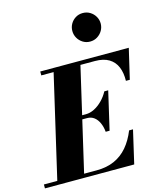

<svg xmlns="http://www.w3.org/2000/svg" viewBox="-195 -1156 1066 1262"><g transform="rotate(-15 338.0 -524.5)"><path d="M36.5 0 210.5 -750H393L219 0ZM-48.5 0V-26.5H311Q379.5 -26.5 431.5 -49.8Q483.5 -73 521.2 -117.2Q559 -161.5 584.5 -225H611L559 0ZM433.5 -256Q430.5 -289.5 418.5 -316.5Q406.5 -343.5 386.5 -359Q366.5 -374.5 338 -374.5H274V-401H338Q366.5 -401 395.2 -415.5Q424 -430 449.8 -455.8Q475.5 -481.5 493.5 -515H520L460 -256ZM648.5 -545Q650 -598.5 633.5 -638.8Q617 -679 580.5 -701.2Q544 -723.5 485.5 -723.5H120.5V-750H723L675 -545ZM489 -855Q461.5 -855 439.8 -868.8Q418 -882.5 405.5 -904.5Q393 -926.5 393 -952.5Q393 -978 405.5 -1000Q418 -1022 439.8 -1035.5Q461.5 -1049 489 -1049Q516.5 -1049 538.5 -1035.5Q560.5 -1022 573.2 -1000Q586 -978 586 -952.5Q586 -926.5 573.2 -904.5Q560.5 -882.5 538.5 -868.8Q516.5 -855 489 -855Z"/></g></svg>

Font: Bodoni Moda 9pt ExtraBold
Style: Italic
Weight: 800
Italic angle: -13°
Designer: Owen Earl
Foundry: indestructible type
Version: Version 2.004